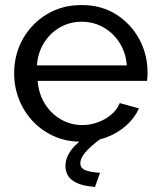

<svg xmlns="http://www.w3.org/2000/svg" viewBox="-20 -551 631 760"><path d="M302 10Q243 10 194.5 -11.5Q146 -33 110.5 -70.5Q75 -108 55.5 -157Q36 -206 36 -261Q36 -335 70 -396Q104 -457 164.5 -494Q225 -531 303 -531Q382 -531 440.5 -493.5Q499 -456 531.5 -395.5Q564 -335 564 -265Q564 -255 563.5 -245.5Q563 -236 562 -231H129Q133 -180 157.5 -140.5Q182 -101 221 -78.5Q260 -56 305 -56Q353 -56 395.5 -80Q438 -104 454 -143L530 -122Q513 -84 479.5 -54Q446 -24 400.5 -7Q355 10 302 10ZM126 -292H482Q478 -343 453 -382Q428 -421 389 -443Q350 -465 303 -465Q257 -465 218 -443Q179 -421 154.5 -382Q130 -343 126 -292ZM239 107Q239 74 261.5 43.5Q284 13 332 -18H356L376 0Q335 31 316.5 53.5Q298 76 298 95Q298 115 319 123Q340 131 376 133L356 189Q307 185 281.5 172Q256 159 247.5 141.5Q239 124 239 107Z"/></svg>

Font: Raleway Thin Medium
Style: Regular
Weight: 500
Version: Version 4.026